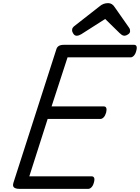

<svg xmlns="http://www.w3.org/2000/svg" viewBox="-20 -1205 893 1225"><path d="M105 0Q80 0 69.5 -9Q59 -18 66 -40L340 -892Q344 -905 355.5 -912Q367 -919 387 -919H836Q847 -919 851 -909.5Q855 -900 849 -879Q844 -860 834 -849.5Q824 -839 813 -839H411L309 -526H643Q654 -526 658 -516Q662 -506 657 -486Q651 -466 641 -456Q631 -446 620 -446H284L167 -80H565Q576 -80 580.5 -70.5Q585 -61 579 -40Q574 -21 564 -10.5Q554 0 543 0ZM469 -977Q457 -977 448.5 -989Q440 -1001 440 -1012Q440 -1022 443.5 -1027Q447 -1032 451 -1036L612 -1162Q627 -1175 640.5 -1180Q654 -1185 670 -1185Q683 -1185 693.5 -1178.5Q704 -1172 712 -1159L803 -1029Q808 -1022 809 -1016.5Q810 -1011 810 -1006Q810 -994 797 -985.5Q784 -977 775 -977Q765 -977 757.5 -982Q750 -987 743 -994L651 -1084L499 -987Q492 -983 484.5 -980Q477 -977 469 -977Z"/></svg>

Font: Playwrite DE LA
Style: Regular
Weight: 400
Designer: Veronika Burian, José Scaglione
Foundry: TypeTogether
Version: Version 1.002